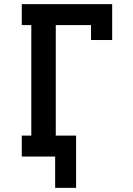

<svg xmlns="http://www.w3.org/2000/svg" viewBox="-20 -755 640 926"><path d="M246 151V0H85V-101H131V-634H85V-735H521V-562H419V-634H249V-101H347V151Z"/></svg>

Font: Iosevka Curly Slab Extended
Style: Bold
Weight: 700
Width: 7
Monospace: yes
Designer: Belleve Invis
Foundry: Belleve Invis
Version: Version 11.1.0; ttfautohint (v1.8.3)